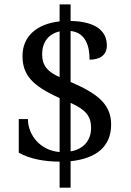

<svg xmlns="http://www.w3.org/2000/svg" viewBox="-20 -780 599 879"><path d="M303.2 -684.1V-759.8H252.9V-682.1C147.9 -670.4 83 -613.3 83 -523.9C83 -436 128.9 -386.7 252.9 -331.1V-84C165 -90.8 107.9 -161.1 107.9 -234.9H65.9V-81.1C116.7 -51.8 186.5 -40 252.9 -40V79.1H303.2V-42C421.9 -54.2 488.8 -109.9 488.8 -210C488.8 -305.7 421.9 -353.5 303.2 -404.8V-638.2C374 -630.4 390.1 -565.9 390.1 -506.8C438.5 -506.8 469.2 -528.8 469.2 -571.8C469.2 -633.8 424.3 -681.6 303.2 -684.1ZM172.9 -532.2C172.9 -584.5 200.2 -624.5 252.9 -636.2V-426.8C200.2 -450.7 172.9 -477.1 172.9 -532.2ZM303.2 -86.9V-309.1C371.6 -278.3 397 -248.5 397 -194.8C397 -137.7 363.3 -97.2 303.2 -86.9Z"/></svg>

Font: The Erased English
Style: Regular
Weight: 400
Designer: Monotype Design team + ligartures altered by 180 Amsterdam
Foundry: Monotype Imaging Inc.
Version: Version 1.030;Glyphs 3.1.2 (3151)